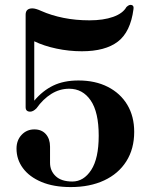

<svg xmlns="http://www.w3.org/2000/svg" viewBox="-20 -746 602 779"><path d="M47 -143Q47 -177 67.8 -199Q88.5 -221 119.5 -221Q149 -221 166 -201.8Q183 -182.5 183 -151V-85.5Q183 -53 206 -31.2Q229 -9.5 273.5 -9.5Q319.5 -9.5 350 -56.2Q380.5 -103 380.5 -195.5Q380.5 -291 348 -338.5Q315.5 -386 260.5 -386Q222 -386 188.2 -365Q154.5 -344 128 -306.5Q114.5 -293 102.5 -293Q84 -293 84 -311V-686.5Q84 -712 111.5 -712Q124.5 -712 147.5 -701.5Q188 -683.5 237.5 -673.5Q287 -663.5 343 -663.5Q399.5 -663.5 439 -677.5Q478.5 -691.5 493 -717.5Q500 -724 505 -725.5Q510 -727 514.5 -725.5Q524 -723 521.5 -708.5Q509.5 -616.5 458.2 -577.2Q407 -538 312 -538Q260 -538 209.2 -548.8Q158.5 -559.5 119 -578.5V-337.5Q153 -378 196 -398.8Q239 -419.5 298.5 -419.5Q366.5 -419.5 417.5 -393.5Q468.5 -367.5 496.5 -320.8Q524.5 -274 524.5 -211Q524.5 -142 492.5 -91.5Q460.5 -41 402.5 -14Q344.5 13 267 13Q197.5 13 148.2 -7.8Q99 -28.5 73 -63.8Q47 -99 47 -143Z"/></svg>

Font: Fraunces 72pt S000 SemiBold
Style: Regular
Weight: 600
Version: Version 1.000; ttfautohint (v1.8.3)